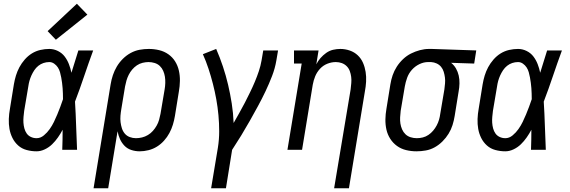

<svg xmlns="http://www.w3.org/2000/svg" viewBox="-20 -799 3040 1024"><path d="M175 8Q148 8 122 1Q96 -6 77 -23Q58 -40 46.5 -63Q35 -86 30.5 -111.5Q26 -137 27 -164.5Q28 -192 33 -219L54 -349Q58 -373 65 -396Q72 -419 83.5 -440.5Q95 -462 112 -481.5Q129 -501 150 -514Q171 -527 195 -532.5Q219 -538 243 -538Q267 -538 289 -527Q311 -516 325 -497.5Q339 -479 347.5 -457Q356 -435 361 -411Q370 -441 379.5 -470.5Q389 -500 398 -530H477Q452 -462 429 -393.5Q406 -325 380 -257Q384 -193 386 -128.5Q388 -64 391 0H312Q313 -27 313.5 -53.5Q314 -80 314 -107Q303 -86 289 -66Q275 -46 258 -29.5Q241 -13 219 -2.5Q197 8 175 8ZM175 -62Q196 -62 214 -77Q232 -92 245 -110.5Q258 -129 267.5 -148.5Q277 -168 285.5 -188.5Q294 -209 301.5 -229Q309 -249 316 -270Q316 -285 315.5 -299.5Q315 -314 314 -328.5Q313 -343 311 -357.5Q309 -372 306.5 -386Q304 -400 300 -414Q296 -428 288.5 -439.5Q281 -451 269 -459.5Q257 -468 243 -468Q227 -468 212 -463Q197 -458 184.5 -448Q172 -438 163 -424.5Q154 -411 147.5 -396.5Q141 -382 137 -367.5Q133 -353 131 -338L109 -208Q107 -192 105.5 -176Q104 -160 105 -144.5Q106 -129 110 -114Q114 -99 122.5 -87Q131 -75 145 -68.5Q159 -62 175 -62ZM278 -587 234 -633 390 -779 446 -721Z M479 205 570 -349Q574 -374 582 -398Q590 -422 603 -444Q616 -466 635 -485Q654 -504 677 -516.5Q700 -529 724.5 -533.5Q749 -538 774 -538Q802 -538 829 -531.5Q856 -525 878 -509.5Q900 -494 914 -471.5Q928 -449 934 -422.5Q940 -396 939.5 -367.5Q939 -339 934 -311L913 -181Q909 -157 902 -134Q895 -111 883.5 -89.5Q872 -68 855 -49Q838 -30 817 -17Q796 -4 772 2Q748 8 725 8Q702 8 680.5 1Q659 -6 644 -21.5Q629 -37 620 -57Q611 -77 607 -99L557 205ZM705 -62Q721 -62 737.5 -66Q754 -70 769 -79Q784 -88 795.5 -101Q807 -114 815.5 -129Q824 -144 828.5 -160Q833 -176 836 -192L858 -322Q861 -339 861.5 -356.5Q862 -374 859.5 -390Q857 -406 850.5 -421Q844 -436 832.5 -447Q821 -458 805 -463Q789 -468 772 -468Q757 -468 740.5 -464Q724 -460 710 -450.5Q696 -441 685 -428Q674 -415 666.5 -400Q659 -385 654.5 -369.5Q650 -354 647 -338L627 -217Q624 -200 622.5 -182Q621 -164 623 -147.5Q625 -131 630 -115Q635 -99 645.5 -86.5Q656 -74 672 -68Q688 -62 705 -62Z M1106 205 1142 -11Q1149 -55 1149 -98.5Q1149 -142 1145 -185Q1141 -228 1133.5 -269.5Q1126 -311 1115.5 -352Q1105 -393 1092 -432.5Q1079 -472 1062 -510L1133 -538Q1153 -492 1169 -444Q1185 -396 1196.5 -347Q1208 -298 1216 -247Q1224 -196 1226 -143Q1241 -170 1256.5 -197Q1272 -224 1286 -251.5Q1300 -279 1313.5 -306.5Q1327 -334 1339 -362.5Q1351 -391 1360.5 -419.5Q1370 -448 1375 -477L1384 -530H1463L1454 -477Q1447 -435 1431 -393.5Q1415 -352 1396 -312Q1377 -272 1355.5 -232.5Q1334 -193 1312 -154Q1290 -115 1266.5 -76.5Q1243 -38 1218 0L1185 205Z M1762 205 1850 -322Q1852 -339 1853.5 -356Q1855 -373 1853 -389Q1851 -405 1845.5 -420Q1840 -435 1829 -446Q1818 -457 1803 -462.5Q1788 -468 1771 -468Q1748 -468 1725.5 -459Q1703 -450 1686.5 -432Q1670 -414 1661 -392Q1652 -370 1648 -347L1591 0H1513L1589 -460H1548V-530H1679L1667 -456Q1676 -474 1689.5 -489.5Q1703 -505 1720 -517Q1737 -529 1756.5 -533.5Q1776 -538 1795 -538Q1821 -538 1845.5 -529.5Q1870 -521 1888 -504Q1906 -487 1916 -464Q1926 -441 1930 -415.5Q1934 -390 1932.5 -363.5Q1931 -337 1926 -311L1841 205Z M2201 8Q2173 8 2146 1.5Q2119 -5 2097.5 -20.5Q2076 -36 2061.5 -58.5Q2047 -81 2041 -107.5Q2035 -134 2035.5 -162.5Q2036 -191 2041 -219L2062 -349Q2066 -374 2074 -397.5Q2082 -421 2096 -443Q2110 -465 2129.5 -483.5Q2149 -502 2172 -513.5Q2195 -525 2219.5 -531.5Q2244 -538 2268 -538Q2272 -538 2275.5 -538Q2279 -538 2283 -538L2520 -530L2509 -460L2386 -464Q2402 -451 2412 -433.5Q2422 -416 2426.5 -396Q2431 -376 2430.5 -354Q2430 -332 2426 -311L2405 -181Q2401 -156 2393.5 -132Q2386 -108 2372.5 -86Q2359 -64 2340 -45Q2321 -26 2298.5 -13.5Q2276 -1 2251 3.5Q2226 8 2201 8ZM2203 -62Q2219 -62 2235 -66Q2251 -70 2265 -79.5Q2279 -89 2290 -102Q2301 -115 2309 -130Q2317 -145 2321.5 -160.5Q2326 -176 2328 -192L2350 -322Q2352 -338 2353.5 -354Q2355 -370 2353 -385.5Q2351 -401 2346.5 -416Q2342 -431 2332.5 -442.5Q2323 -454 2309 -460.5Q2295 -467 2279 -468H2271Q2269 -468 2267 -468Q2265 -468 2263 -468Q2240 -468 2217 -457Q2194 -446 2177 -427Q2160 -408 2151.5 -384.5Q2143 -361 2139 -338L2117 -208Q2115 -191 2114 -173.5Q2113 -156 2115.5 -140Q2118 -124 2124.5 -109Q2131 -94 2142.5 -83Q2154 -72 2170 -67Q2186 -62 2203 -62Z M2675 8Q2648 8 2622 1Q2596 -6 2577 -23Q2558 -40 2546.5 -63Q2535 -86 2530.5 -111.5Q2526 -137 2527 -164.5Q2528 -192 2533 -219L2554 -349Q2558 -373 2565 -396Q2572 -419 2583.5 -440.5Q2595 -462 2612 -481.5Q2629 -501 2650 -514Q2671 -527 2695 -532.5Q2719 -538 2743 -538Q2767 -538 2789 -527Q2811 -516 2825 -497.5Q2839 -479 2847.5 -457Q2856 -435 2861 -411Q2870 -441 2879.5 -470.5Q2889 -500 2898 -530H2977Q2952 -462 2929 -393.5Q2906 -325 2880 -257Q2884 -193 2886 -128.5Q2888 -64 2891 0H2812Q2813 -27 2813.5 -53.5Q2814 -80 2814 -107Q2803 -86 2789 -66Q2775 -46 2758 -29.5Q2741 -13 2719 -2.5Q2697 8 2675 8ZM2675 -62Q2696 -62 2714 -77Q2732 -92 2745 -110.5Q2758 -129 2767.5 -148.5Q2777 -168 2785.5 -188.5Q2794 -209 2801.5 -229Q2809 -249 2816 -270Q2816 -285 2815.5 -299.5Q2815 -314 2814 -328.5Q2813 -343 2811 -357.5Q2809 -372 2806.5 -386Q2804 -400 2800 -414Q2796 -428 2788.5 -439.5Q2781 -451 2769 -459.5Q2757 -468 2743 -468Q2727 -468 2712 -463Q2697 -458 2684.5 -448Q2672 -438 2663 -424.5Q2654 -411 2647.5 -396.5Q2641 -382 2637 -367.5Q2633 -353 2631 -338L2609 -208Q2607 -192 2605.5 -176Q2604 -160 2605 -144.5Q2606 -129 2610 -114Q2614 -99 2622.5 -87Q2631 -75 2645 -68.5Q2659 -62 2675 -62Z"/></svg>

Font: Iosevka Curly Slab Oblique
Style: Regular
Weight: 400
Italic angle: -9°
Monospace: yes
Designer: Belleve Invis
Foundry: Belleve Invis
Version: Version 11.1.0; ttfautohint (v1.8.3)